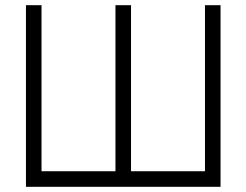

<svg xmlns="http://www.w3.org/2000/svg" viewBox="-20 -720 949 740"><path d="M80 -700V0H830V-700H770V-60H485V-700H425V-60H140V-700Z"/></svg>

Font: Unageo
Style: Light
Weight: 300
Designer: Richard Sepsi
Foundry: Richard Sepsi
Version: Version 2.000